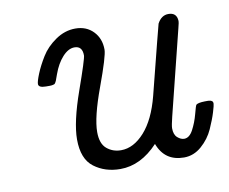

<svg xmlns="http://www.w3.org/2000/svg" viewBox="-59 -537 737 617"><g transform="rotate(-10 309.0 -229.0)"><path d="M73.2 -309.1Q73.2 -317.9 83 -342Q92.8 -366.2 109.9 -394Q127 -421.9 157.5 -442.9Q188 -463.9 222.2 -463.9Q258.3 -463.9 280.8 -440.4Q303.2 -417 303.2 -380.9Q303.2 -359.9 268.6 -265.9Q233.9 -171.9 233.9 -124Q233.9 -85.9 253.4 -69.6Q272.9 -53.2 299.8 -53.2Q340.8 -53.2 376.5 -93Q412.1 -132.8 431.2 -207Q487.3 -429.2 488.8 -433.1Q502 -458 524.9 -458Q550.8 -458 553.2 -433.1Q554.2 -426.3 548.8 -407.2L480 -130.9Q473.1 -103 473.1 -94.2Q473.1 -73.2 484.1 -63.7Q495.1 -54.2 505.9 -54.2Q522.9 -54.2 534.9 -76.7Q546.9 -99.1 554 -126Q561 -152.8 563 -154.8Q567.9 -160.6 591.8 -161.1Q592.8 -161.1 596.9 -161.1Q601.1 -161.1 602.5 -161.1Q604 -161.1 606.9 -160.6Q609.9 -160.2 611.3 -159.7Q612.8 -159.2 615 -157.5Q617.2 -155.8 617.7 -153.8Q618.2 -151.9 618.2 -148.9Q618.2 -144 611.6 -122.1Q605 -100.1 591.6 -70.1Q578.1 -40 552.5 -17.6Q526.9 4.9 495.1 4.9Q432.1 4.9 410.2 -54.2Q354 5.9 287.1 5.9Q237.3 5.9 201.7 -21Q166 -47.9 166 -111.8Q166 -168 200.4 -265.4Q234.9 -362.8 234.9 -374Q234.9 -404.8 209 -404.8Q189 -404.8 169.9 -383.8Q150.9 -362.8 139.2 -330.1Q137.2 -325.2 135 -318.6Q132.8 -312 131.8 -309.6Q130.9 -307.1 128.9 -304Q127 -300.8 125.5 -299.8Q124 -298.8 119.6 -297.9Q115.2 -296.9 110.6 -296.9Q106 -296.9 97.2 -296.9Q73.2 -296.9 73.2 -309.1Z"/></g></svg>

Font: CMU Concrete
Style: Italic
Weight: 500
Italic angle: -14.04°
Version: Version 0.7.0